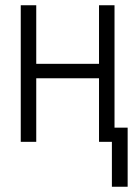

<svg xmlns="http://www.w3.org/2000/svg" viewBox="-20 -540 515 731"><path d="M406 171V0H357V-242H118V0H59V-520H118V-297H357V-520H416V-54H466V171Z"/></svg>

Font: Iosevka QP Light
Style: Regular
Weight: 300
Designer: Belleve Invis
Foundry: Belleve Invis
Version: Version 20.0.0; ttfautohint (v1.8.4)